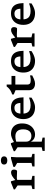

<svg xmlns="http://www.w3.org/2000/svg" viewBox="1590 -2370 1004 4224"><g transform="rotate(-90 2092.0 -258.0)"><path d="M412 -516.5Q440.5 -516.5 456.8 -500.2Q473 -484 473 -455.5Q473 -422.5 462.8 -403.5Q452.5 -384.5 441 -384.5Q415.5 -384.5 391.2 -385.8Q367 -387 343 -388.2Q319 -389.5 294.5 -389.5Q281.5 -389.5 270.2 -388Q259 -386.5 247.2 -382Q235.5 -377.5 221.5 -369L206 -390Q249 -430.5 279.5 -455.2Q310 -480 332.8 -493.2Q355.5 -506.5 374.2 -511.5Q393 -516.5 412 -516.5ZM247.5 -408.5V-68L335 -47.5V0H45V-47.5L123.5 -67.5V-374Q117 -378.5 103.5 -387.5Q90 -396.5 72.8 -408Q55.5 -419.5 37 -431.5V-457.5L191.5 -519.5H215Z M674 -599Q632 -599 608.2 -617Q584.5 -635 584.5 -670Q584.5 -705.5 608.2 -723Q632 -740.5 674 -740.5Q715.5 -740.5 739.5 -723Q763.5 -705.5 763.5 -670Q763.5 -635 739.5 -617Q715.5 -599 674 -599ZM752 -518 744 -394.5V-67.5L819 -47.5V0H541.5V-47.5L620 -67.5V-381.5Q614.5 -385.5 599.8 -394.2Q585 -403 567 -413.2Q549 -423.5 533.5 -432.5V-466L716.5 -518Z M1358.5 -249.5Q1358.5 -338.5 1318.2 -380.2Q1278 -422 1204 -422Q1178.5 -422 1152.5 -418.2Q1126.5 -414.5 1101.5 -407.5Q1076.5 -400.5 1052.5 -389.5V-438Q1093 -462 1124 -477.5Q1155 -493 1178.5 -501.8Q1202 -510.5 1220.5 -514.2Q1239 -518 1256 -518Q1331.5 -518 1383.2 -488.2Q1435 -458.5 1461.8 -403.8Q1488.5 -349 1488.5 -273.5Q1488.5 -184.5 1455.5 -120.8Q1422.5 -57 1366.8 -23Q1311 11 1242 11Q1195.5 11 1159.2 -8Q1123 -27 1101 -58.5Q1079 -90 1075 -127.5H1087V157.5L1177 176.5V224H883V176.5L963.5 157V-374Q957 -378.5 943.5 -387.5Q930 -396.5 912.8 -408Q895.5 -419.5 877 -432V-457.5L1031 -520H1054L1087.5 -430.5V-183.5Q1087.5 -145 1103.8 -119.5Q1120 -94 1148.5 -81.5Q1177 -69 1213 -69Q1259 -69 1291.5 -89.8Q1324 -110.5 1341.2 -150.8Q1358.5 -191 1358.5 -249.5Z M1835.5 -518Q1915.5 -518 1965 -487Q2014.5 -456 2038 -395Q2061.5 -334 2063 -243H1680L1677.5 -310.5L1972.5 -311.5L1940 -294.5Q1939 -350 1926 -382.2Q1913 -414.5 1889 -428.5Q1865 -442.5 1830.5 -442.5Q1789.5 -442.5 1761 -425.8Q1732.5 -409 1717.8 -373.2Q1703 -337.5 1703 -278.5Q1703 -210 1723 -168Q1743 -126 1784.8 -106.5Q1826.5 -87 1891 -87Q1923 -87 1951.8 -92Q1980.5 -97 2006.5 -104.8Q2032.5 -112.5 2056 -121L2057 -68Q2020 -43 1982.2 -25.2Q1944.5 -7.5 1909.5 1.8Q1874.5 11 1843.5 11Q1763.5 11 1705.5 -18.8Q1647.5 -48.5 1615.8 -105.8Q1584 -163 1584 -246Q1584 -329 1614.5 -390Q1645 -451 1701.5 -484.5Q1758 -518 1835.5 -518Z M2344 -161Q2344 -118.5 2366.8 -101.2Q2389.5 -84 2441 -84Q2463 -84 2489 -88Q2515 -92 2545 -100V-51.5Q2500 -27.5 2468 -14Q2436 -0.5 2411.5 5.2Q2387 11 2365 11Q2323 11 2290.2 -2.8Q2257.5 -16.5 2238.8 -44.5Q2220 -72.5 2220 -114V-418L2126.5 -457V-492Q2151 -500 2171.8 -509Q2192.5 -518 2210.5 -528.8Q2228.5 -539.5 2244.2 -552Q2260 -564.5 2274.2 -579.8Q2288.5 -595 2302 -613.5H2344V-491ZM2295 -422.5 2298 -507H2533.5L2533 -422.5Z M2859 -518Q2939 -518 2988.5 -487Q3038 -456 3061.5 -395Q3085 -334 3086.5 -243H2703.5L2701 -310.5L2996 -311.5L2963.5 -294.5Q2962.5 -350 2949.5 -382.2Q2936.5 -414.5 2912.5 -428.5Q2888.5 -442.5 2854 -442.5Q2813 -442.5 2784.5 -425.8Q2756 -409 2741.2 -373.2Q2726.5 -337.5 2726.5 -278.5Q2726.5 -210 2746.5 -168Q2766.5 -126 2808.2 -106.5Q2850 -87 2914.5 -87Q2946.5 -87 2975.2 -92Q3004 -97 3030 -104.8Q3056 -112.5 3079.5 -121L3080.5 -68Q3043.5 -43 3005.8 -25.2Q2968 -7.5 2933 1.8Q2898 11 2867 11Q2787 11 2729 -18.8Q2671 -48.5 2639.2 -105.8Q2607.5 -163 2607.5 -246Q2607.5 -329 2638 -390Q2668.5 -451 2725 -484.5Q2781.5 -518 2859 -518Z M3546.5 -516.5Q3575 -516.5 3591.2 -500.2Q3607.5 -484 3607.5 -455.5Q3607.5 -422.5 3597.2 -403.5Q3587 -384.5 3575.5 -384.5Q3550 -384.5 3525.8 -385.8Q3501.5 -387 3477.5 -388.2Q3453.5 -389.5 3429 -389.5Q3416 -389.5 3404.8 -388Q3393.5 -386.5 3381.8 -382Q3370 -377.5 3356 -369L3340.5 -390Q3383.5 -430.5 3414 -455.2Q3444.5 -480 3467.2 -493.2Q3490 -506.5 3508.8 -511.5Q3527.5 -516.5 3546.5 -516.5ZM3382 -408.5V-68L3469.5 -47.5V0H3179.5V-47.5L3258 -67.5V-374Q3251.5 -378.5 3238 -387.5Q3224.5 -396.5 3207.2 -408Q3190 -419.5 3171.5 -431.5V-457.5L3326 -519.5H3349.5Z M3908.5 -518Q3988.5 -518 4038 -487Q4087.5 -456 4111 -395Q4134.5 -334 4136 -243H3753L3750.5 -310.5L4045.5 -311.5L4013 -294.5Q4012 -350 3999 -382.2Q3986 -414.5 3962 -428.5Q3938 -442.5 3903.5 -442.5Q3862.5 -442.5 3834 -425.8Q3805.5 -409 3790.8 -373.2Q3776 -337.5 3776 -278.5Q3776 -210 3796 -168Q3816 -126 3857.8 -106.5Q3899.5 -87 3964 -87Q3996 -87 4024.8 -92Q4053.5 -97 4079.5 -104.8Q4105.5 -112.5 4129 -121L4130 -68Q4093 -43 4055.2 -25.2Q4017.5 -7.5 3982.5 1.8Q3947.5 11 3916.5 11Q3836.5 11 3778.5 -18.8Q3720.5 -48.5 3688.8 -105.8Q3657 -163 3657 -246Q3657 -329 3687.5 -390Q3718 -451 3774.5 -484.5Q3831 -518 3908.5 -518Z"/></g></svg>

Font: Newsreader 7pt Medium
Style: Regular
Weight: 500
Designer: Hugues Gentile
Foundry: Production Type
Version: Version 1.003